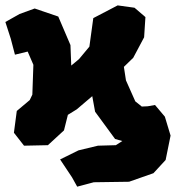

<svg xmlns="http://www.w3.org/2000/svg" viewBox="-29 -534 669 723"><path d="M-8.8 -451.2 11.7 -387.7 27.3 -328.1 75.2 -339.8 96.7 -290 92.8 -177.7 83 -157.2 34.2 -116.2 23.4 -34.2 61.5 14.6 151.4 12.7 211.9 -43 226.6 -101.6 259.8 -122.1 318.4 -171.9 329.1 -113.3 404.3 -10.7 431.6 -2.9 407.2 12.7 339.8 14.6 266.6 32.2 197.3 66.4 242.2 133.8 261.7 168.9 324.2 152.3 457 150.4 548.8 118.2 594.7 68.4 613.3 -23.4 591.8 -94.7 554.7 -138.7 527.3 -133.8 504.9 -132.8 480.5 -152.3 445.3 -231.4 437.5 -282.2 472.7 -316.4 513.7 -393.6 518.6 -469.7 477.5 -504.9 414.1 -513.7 322.3 -465.8 307.6 -358.4 268.6 -311.5 239.3 -287.1 236.3 -364.3 190.4 -471.7 101.6 -502 44.9 -481.4Z"/></svg>

Font: MaokenAssortedSans-TC
Style: Regular
Weight: 500
Version: Version 0.83